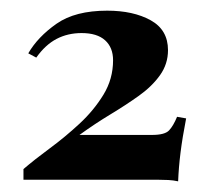

<svg xmlns="http://www.w3.org/2000/svg" viewBox="-20 -775 395 360"><path d="M181 -755Q230 -755 262.5 -737Q295 -719 295 -681Q295 -655 280 -634Q265 -613 240.5 -595.5Q216 -578 187 -560.5Q158 -543 129 -522H265Q289 -522 297 -530.5Q305 -539 312 -556L329 -553Q322 -517 318.5 -489Q315 -461 314 -435Q305 -437 295.5 -437.5Q286 -438 276 -438H24V-458Q45 -476 73.5 -497Q102 -518 129 -543Q156 -568 174 -597.5Q192 -627 192 -662Q192 -686 177 -699.5Q162 -713 133 -713Q107 -713 86 -702Q65 -691 48 -667L33 -675Q51 -706 86 -730.5Q121 -755 181 -755Z"/></svg>

Font: Playfair Display ExtraBold
Style: Regular
Weight: 800
Designer: Claus Eggers Sørensen
Foundry: Claus Eggers Sørensen
Version: Version 1.203